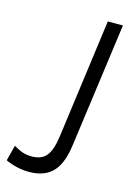

<svg xmlns="http://www.w3.org/2000/svg" viewBox="-130 -802 602 871"><g transform="rotate(15 170.5 -366.0)"><path d="M336 -742H265L190 -185C178 -95 152 -61 88 -61C45 -61 22 -79 4 -88L-15 -15C-3 -9 42 10 94 10C203 10 243 -54 257 -163Z"/></g></svg>

Font: Cheyenne Sans Light
Style: Italic
Weight: 300
Italic angle: -8.13011°
Designer: The Public Sans project authors (U.S. Web Design System), Libre Franklin designed by Pablo Impallari and Rodrigo Fuenzal
Foundry: The Cheyenne Sans Project Authors
Version: Version 2.007